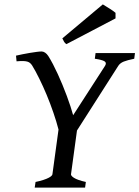

<svg xmlns="http://www.w3.org/2000/svg" viewBox="-20 -858 637 878"><path d="M369.1 0H138.7L142.6 -25.9Q163.6 -30.3 178.2 -35.2Q192.9 -40 201.9 -44.7Q210.9 -49.3 215.1 -53.5Q219.2 -57.6 219.7 -61L247.6 -265.6Q238.3 -301.8 224.1 -343Q210 -384.3 193.4 -424.1Q176.8 -463.9 159.4 -499Q142.1 -534.2 127 -558.6Q122.6 -565.4 117.4 -569.8Q112.3 -574.2 104.5 -576.4Q96.7 -578.6 85 -578.9Q73.2 -579.1 55.7 -577.6L53.2 -603.5Q66.4 -606.4 83 -609.9Q99.6 -613.3 116 -616Q132.3 -618.7 146.7 -620.6Q161.1 -622.6 170.4 -622.6Q178.2 -622.6 186.3 -617.2Q194.3 -611.8 200.7 -602.1Q210.9 -585.9 222.2 -564.5Q233.4 -543 244.4 -519Q255.4 -495.1 265.9 -469.5Q276.4 -443.8 285.6 -419.2Q294.9 -394.5 302.2 -371.8Q309.6 -349.1 314.5 -331.1L460.4 -557.1Q468.8 -570.8 458 -577.6Q447.3 -584.5 413.6 -589.4L417 -615.2H597.2L593.8 -589.4Q562.5 -583 545.9 -576.4Q529.3 -569.8 521 -557.1L332 -261.2L304.7 -61Q304.2 -58.1 307.4 -54Q310.5 -49.8 318.1 -44.9Q325.7 -40 339.1 -35.2Q352.5 -30.3 372.6 -25.9ZM508.3 -773.9 283.7 -656.2Q276.9 -660.6 273.2 -666.7Q269.5 -672.9 265.1 -682.6L450.2 -837.9Q456.1 -834 464.4 -829.1Q472.7 -824.2 481 -818.8Q489.3 -813.5 496.8 -808.3Q504.4 -803.2 508.3 -799.3Z"/></svg>

Font: Gentium Book Basic
Style: Italic
Weight: 400
Italic angle: -8°
Designer: J. Victor Gaultney and Annie Olsen
Foundry: SIL International
Version: Version 1.102; 2013; Maintenance release